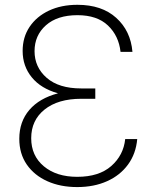

<svg xmlns="http://www.w3.org/2000/svg" viewBox="-20 -757 636 787"><path d="M370.6 -382.8V-352.1H313Q217.8 -352.1 162.8 -308.1Q107.9 -264.2 107.9 -190.4Q107.9 -118.7 159.7 -75.4Q211.4 -32.2 296.4 -32.2Q385.7 -32.2 436 -76.4Q486.3 -120.6 493.2 -187H542.5Q537.1 -126.5 504.6 -82.3Q472.2 -38.1 418.7 -14.2Q365.2 9.8 296.4 9.8Q227.5 9.8 174.1 -14.2Q120.6 -38.1 89.8 -82.5Q59.1 -127 59.1 -188Q59.1 -258.3 100.3 -306.4Q141.6 -354.5 217.8 -374.5Q147.9 -394 110.4 -439.9Q72.8 -485.8 72.8 -548.3Q72.8 -604.5 101.3 -647Q129.9 -689.5 180.4 -713.4Q231 -737.3 297.4 -737.3Q397.5 -737.3 456.5 -683.8Q515.6 -630.4 522.9 -544.4H474.1Q466.8 -610.4 422.4 -652.6Q377.9 -694.8 297.4 -694.8Q214.8 -694.8 168.2 -653.3Q121.6 -611.8 121.6 -547.4Q121.6 -481.4 171.4 -438Q221.2 -394.5 313 -394.5H370.6Z"/></svg>

Font: Inter Extra Light
Style: Regular
Weight: 200
Designer: Rasmus Andersson
Foundry: rsms
Version: Version 4.000;git-3c8e0fc